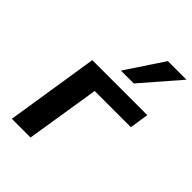

<svg xmlns="http://www.w3.org/2000/svg" viewBox="-221 -869 972 972"><g transform="rotate(45 265.0 -382.5)"><path d="M45 0 123 -498H517L501 -396H242L179 0ZM263 -563 397 -765H530L355 -563Z"/></g></svg>

Font: Nunito Sans 8pt
Style: Bold Italic
Weight: 700
Italic angle: -9°
Version: Version 3.101;gftools[0.9.27]